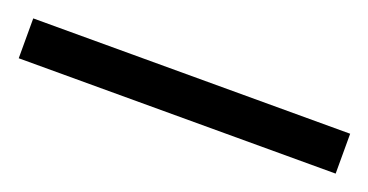

<svg xmlns="http://www.w3.org/2000/svg" viewBox="-27 -923 512 267"><g transform="rotate(20 229.5 -789.5)"><path d="M-5 -760V-819H464V-760Z"/></g></svg>

Font: Noto Serif Khitan Small Script
Style: Regular
Weight: 400
Designer: LIU Zhao, ZHANG Congyu, Kushim JIANG
Foundry: Guyu Beijing Co. Ltd.
Version: Version 1.000; ttfautohint (v1.8.4.7-5d5b)